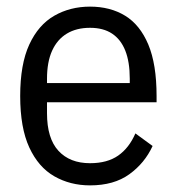

<svg xmlns="http://www.w3.org/2000/svg" viewBox="-20 -548 535 580"><path d="M252 12Q192 12 144 -15.5Q96 -43 68.5 -102.5Q41 -162 41 -258Q41 -354 68.5 -413.5Q96 -473 144 -500.5Q192 -528 252 -528Q313 -528 358 -500.5Q403 -473 428 -413.5Q453 -354 453 -258V-239H122V-206Q122 -130 156.5 -92.5Q191 -55 252 -55Q304 -55 337 -78Q370 -101 389 -145L441 -107Q417 -55 370.5 -21.5Q324 12 252 12ZM252 -464Q211 -464 182 -446.5Q153 -429 137.5 -395Q122 -361 122 -310V-297H372V-310Q372 -361 358.5 -395Q345 -429 318.5 -446.5Q292 -464 252 -464Z"/></svg>

Font: IBM Plex Sans Condensed
Style: Regular
Weight: 400
Width: 3
Designer: Mike Abbink, Paul van der Laan, Pieter van Rosmalen
Foundry: Bold Monday
Version: Version 3.201